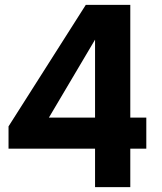

<svg xmlns="http://www.w3.org/2000/svg" viewBox="-20 -770 665 790"><path d="M582 -158.2H516.1V0H371.1V-158.2H15.1V-250L333 -750H516.1V-286.1H582ZM371.1 -286.1V-606.9L181.2 -286.1Z"/></svg>

Font: Oakes Grotesk Bold
Style: Regular
Weight: 700
Designer: Samuel Oakes
Foundry: Samuel Oakes
Version: Version 1.000;PS 001.000;hotconv 1.0.88;makeotf.lib2.5.64775